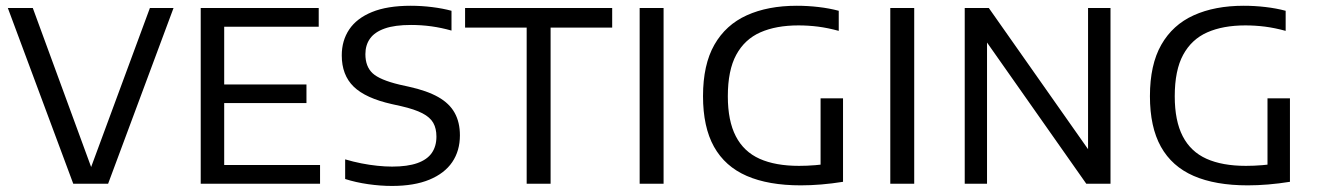

<svg xmlns="http://www.w3.org/2000/svg" viewBox="-20 -622 4462 650"><path d="M228 0 6.5 -595H91L297 -33.5H280L487.5 -595H567.5L346 0Z M659.5 0V-595H1059V-531.5H739V-63.5H1063.5V0ZM709.5 -273V-336H1017.5V-273Z M1307 7.5Q1268 7.5 1226.2 1.5Q1184.5 -4.5 1148.5 -16V-82.5Q1175.5 -74.5 1203.2 -69Q1231 -63.5 1257.5 -60.8Q1284 -58 1307.5 -58Q1359.5 -58 1392.8 -69.8Q1426 -81.5 1441.8 -104.2Q1457.5 -127 1457.5 -159.5Q1457.5 -187 1446.8 -206Q1436 -225 1410 -238.5Q1384 -252 1338.5 -262.5L1307 -269.5Q1217.5 -289.5 1177.2 -328.8Q1137 -368 1137 -434.5Q1137 -484.5 1162.2 -522.2Q1187.5 -560 1239.2 -581.2Q1291 -602.5 1370.5 -602.5Q1406.5 -602.5 1442.8 -598Q1479 -593.5 1508.5 -585.5V-518.5Q1475 -528 1440.8 -532.8Q1406.5 -537.5 1371.5 -537.5Q1316.5 -537.5 1282.5 -525.5Q1248.5 -513.5 1232.8 -491.5Q1217 -469.5 1217 -438.5Q1217 -397 1241.2 -374.2Q1265.5 -351.5 1332.5 -335.5L1364 -328.5Q1425.5 -315 1463.5 -293.5Q1501.5 -272 1519.2 -240Q1537 -208 1537 -164Q1537 -111.5 1511 -73.2Q1485 -35 1433.8 -13.8Q1382.5 7.5 1307 7.5Z M1763 0V-528.5H1554.5V-595H2052.5V-528.5H1844V0Z M2145.5 0V-595H2226.5V0Z M2691 5.5Q2581.5 5.5 2508 -26.5Q2434.5 -58.5 2397.2 -125.2Q2360 -192 2360 -296.5Q2360 -403 2398.5 -470.5Q2437 -538 2508.2 -570.2Q2579.5 -602.5 2677.5 -602.5Q2715 -602.5 2751.2 -598.2Q2787.5 -594 2819.5 -585.5V-517.5Q2783 -527.5 2749.8 -531.8Q2716.5 -536 2683 -536Q2607.5 -536 2554.2 -512.5Q2501 -489 2472.5 -436.5Q2444 -384 2444 -296Q2444 -213 2471 -160.8Q2498 -108.5 2551.5 -84.5Q2605 -60.5 2685 -60.5Q2712 -60.5 2739.8 -62.8Q2767.5 -65 2790.5 -69L2758 -38.5V-289H2834V-6.5Q2796.5 -0.5 2760.5 2.5Q2724.5 5.5 2691 5.5Z M2994 0V-595H3075V0Z M3246 0V-595H3327.5L3680 -93.5H3663.5V-595H3739.5V0H3657.5L3305 -501.5H3321.5V0Z M4204 5.5Q4094.5 5.5 4021 -26.5Q3947.5 -58.5 3910.2 -125.2Q3873 -192 3873 -296.5Q3873 -403 3911.5 -470.5Q3950 -538 4021.2 -570.2Q4092.5 -602.5 4190.5 -602.5Q4228 -602.5 4264.2 -598.2Q4300.5 -594 4332.5 -585.5V-517.5Q4296 -527.5 4262.8 -531.8Q4229.5 -536 4196 -536Q4120.5 -536 4067.2 -512.5Q4014 -489 3985.5 -436.5Q3957 -384 3957 -296Q3957 -213 3984 -160.8Q4011 -108.5 4064.5 -84.5Q4118 -60.5 4198 -60.5Q4225 -60.5 4252.8 -62.8Q4280.5 -65 4303.5 -69L4271 -38.5V-289H4347V-6.5Q4309.5 -0.5 4273.5 2.5Q4237.5 5.5 4204 5.5Z"/></svg>

Font: Encode Sans SC Condensed Thin
Style: Regular
Weight: 400
Version: Version 3.002